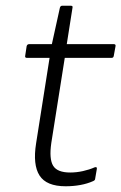

<svg xmlns="http://www.w3.org/2000/svg" viewBox="-20 -638 423 670"><path d="M209 12Q142 12 118 -25.5Q94 -63 106 -138L153 -436H74Q66 -436 68 -444L73 -477Q75 -484 82 -484H161L189 -611Q191 -618 197 -618H227Q235 -618 233 -611L213 -484H377Q385 -484 383 -476L377 -443Q376 -436 369 -436H206L159 -139Q151 -83 165.5 -59.5Q180 -36 225 -36Q247 -36 269.5 -41Q292 -46 310 -54Q319 -57 318 -49L312 -14Q312 -9 305 -6Q285 3 260.5 7.5Q236 12 209 12Z"/></svg>

Font: Sofia Sans Light
Style: Italic
Weight: 300
Italic angle: -9°
Version: Version 4.100-B